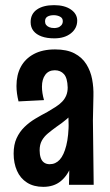

<svg xmlns="http://www.w3.org/2000/svg" viewBox="-20 -718 427 746"><path d="M248 0 250 -96 243 -378Q242 -415 228.5 -430Q215 -445 193 -445Q169 -445 156 -427.5Q143 -410 143 -381Q143 -369 145 -356Q147 -343 151 -329L52 -324Q48 -340 46 -355Q44 -370 44 -384Q44 -427 61 -458.5Q78 -490 111.5 -508Q145 -526 194 -526Q240 -526 269.5 -510.5Q299 -495 315.5 -468.5Q332 -442 338 -410Q344 -378 343 -345L341 -250L344 0ZM148 8Q111 8 85 -8.5Q59 -25 46 -54.5Q33 -84 33 -121Q33 -156 44.5 -181Q56 -206 75 -224.5Q94 -243 117.5 -257Q141 -271 164 -283Q181 -293 196 -302.5Q211 -312 221.5 -323Q232 -334 237.5 -347.5Q243 -361 243 -378L290 -354Q287 -320 273 -296Q259 -272 239.5 -255.5Q220 -239 199 -225Q181 -212 166 -199.5Q151 -187 142.5 -171.5Q134 -156 134 -134Q134 -118 138 -105.5Q142 -93 151 -86.5Q160 -80 173 -80Q196 -80 212 -97.5Q228 -115 237.5 -152.5Q247 -190 247 -247L286 -301Q286 -232 280 -175Q274 -118 258.5 -77Q243 -36 216 -14Q189 8 148 8ZM191 -569Q162 -569 141.5 -576.5Q121 -584 110 -598Q99 -612 99 -632Q99 -664 123.5 -681Q148 -698 190 -698Q231 -698 255.5 -681Q280 -664 280 -638Q280 -608 255.5 -588.5Q231 -569 191 -569ZM191 -609Q197 -609 204.5 -611Q212 -613 218 -619.5Q224 -626 224 -636Q224 -648 213 -653.5Q202 -659 189 -659Q174 -659 164.5 -653.5Q155 -648 155 -635Q155 -627 159 -621.5Q163 -616 171 -612.5Q179 -609 191 -609Z"/></svg>

Font: Truculenta
Style: Bold
Weight: 700
Designer: Ivan Castro, Eva Sanz & Omnibus-Type Team
Foundry: Omnibus-Type
Version: Version 1.002